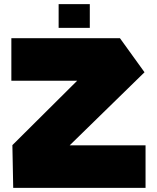

<svg xmlns="http://www.w3.org/2000/svg" viewBox="-20 -910 760 930"><path d="M35 -519V-725H561L539 -519ZM211 -102 40 -206V-207L561 -725L680 -560ZM44 0 40 -206H685V0ZM264 -775V-890H415V-775Z"/></svg>

Font: Foldit ExtraBold
Style: Regular
Weight: 800
Version: Version 1.003